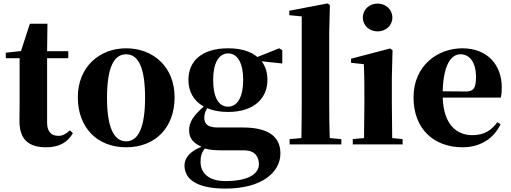

<svg xmlns="http://www.w3.org/2000/svg" viewBox="-20 -846 2994 1125"><path d="M390 -82C364 -60 347 -50 322 -50C282 -50 256 -73 256 -127V-505H380V-546H256L258 -707H155L103 -547L14 -537V-505H95V-249C95 -207 94 -178 94 -140C93 -29 148 17 250 17C327 17 377 -12 407 -66Z M719 17C889 17 1003 -97 1003 -276C1003 -455 877 -563 719 -563C562 -563 436 -453 436 -276C436 -100 548 17 719 17ZM719 -18C647 -18 607 -100 607 -274C607 -449 647 -528 719 -528C791 -528 830 -449 830 -274C830 -100 791 -18 719 -18Z M1316 -221C1258 -221 1229 -281 1229 -378C1229 -475 1261 -533 1317 -533C1372 -533 1405 -476 1405 -378C1405 -281 1373 -221 1316 -221ZM1410 35C1474 35 1497 73 1497 116C1497 174 1433 215 1301 215C1210 215 1155 174 1155 101C1155 68 1163 46 1180 24C1212 33 1240 35 1299 35ZM1634 -552 1616 -563 1488 -512C1450 -544 1394 -563 1317 -563C1159 -563 1084 -485 1084 -378C1084 -312 1113 -255 1174 -222C1114 -169 1088 -132 1088 -82C1088 -32 1117 -6 1161 14C1094 40 1061 79 1061 123C1061 196 1120 259 1302 259C1512 259 1623 165 1623 53C1623 -37 1564 -99 1403 -99H1256C1200 -99 1177 -118 1177 -155C1177 -177 1183 -194 1194 -212C1227 -198 1268 -190 1316 -190C1472 -190 1547 -273 1547 -378C1547 -420 1536 -457 1513 -487L1634 -474Z M1912 -37C1910 -102 1909 -173 1909 -238V-656L1913 -817L1899 -826L1675 -783V-757L1748 -750V-238C1748 -174 1747 -102 1746 -37L1677 -31V0H1980V-31Z M2192 -662C2240 -662 2279 -696 2279 -743C2279 -791 2240 -825 2192 -825C2145 -825 2106 -791 2106 -743C2106 -696 2145 -662 2192 -662ZM2278 -37C2277 -95 2276 -182 2276 -238V-392L2280 -552L2266 -562L2037 -502V-478L2112 -470C2114 -419 2115 -382 2115 -318V-238C2115 -182 2114 -96 2113 -37L2047 -31V0H2339V-31Z M2574 -311C2578 -466 2623 -528 2678 -528C2731 -528 2769 -482 2769 -395C2769 -333 2757 -310 2710 -310ZM2894 -130C2861 -84 2818 -54 2748 -54C2654 -54 2579 -118 2574 -274H2914C2919 -293 2920 -310 2920 -335C2920 -462 2839 -563 2689 -563C2546 -563 2403 -463 2403 -275C2403 -88 2525 17 2690 17C2792 17 2872 -32 2913 -118Z"/></svg>

Font: Noto Serif KR Black
Style: Regular
Weight: 900
Version: Version 1.001;PS 1.001;hotconv 16.6.54;makeotf.lib2.5.65590